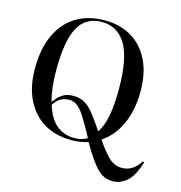

<svg xmlns="http://www.w3.org/2000/svg" viewBox="-131 -861 1103 1170"><g transform="rotate(15 420.5 -276.5)"><path d="M684 191Q624 191 580 142Q536 93 482 -2Q458 6 431.5 10Q405 14 377 14Q276 14 203 -30Q130 -74 90 -156Q50 -238 50 -351Q50 -475 90.5 -563Q131 -651 206.5 -697.5Q282 -744 387 -744Q485 -744 557 -700.5Q629 -657 668.5 -576.5Q708 -496 708 -383Q708 -263 667.5 -174Q627 -85 554 -37Q594 23 631.5 60.5Q669 98 718 98Q749 98 777 82.5Q805 67 832 27L841 30Q814 121 772.5 156Q731 191 684 191ZM522 -80Q550 -121 563.5 -189.5Q577 -258 577 -360Q577 -555 524 -642.5Q471 -730 372 -730Q307 -730 264 -694.5Q221 -659 199.5 -581.5Q178 -504 178 -375Q178 -259 201 -180Q224 -214 252 -232Q280 -250 319 -250Q364 -250 395 -231Q426 -212 455 -174Q484 -136 522 -80ZM391 -3Q414 -3 434 -8Q454 -13 472 -24Q433 -96 406.5 -139Q380 -182 356.5 -201Q333 -220 304 -220Q273 -220 250 -207.5Q227 -195 206 -163Q232 -79 279 -41Q326 -3 391 -3Z"/></g></svg>

Font: Literata 72pt Medium
Style: Regular
Weight: 500
Designer: Latin by Veronika Burian and Jose Scaglione. Greek by Irene Vlachou. Cyrillic by Vera Evstafieva.
Foundry: TypeTogether
Version: Version 3.002